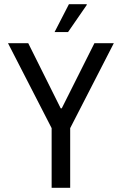

<svg xmlns="http://www.w3.org/2000/svg" viewBox="-20 -891 578 911"><path d="M239 -739 307 -871H391L392 -868L303 -739ZM225 0V-283L18 -686H114L268 -377H273L428 -686H520L313 -283V0Z"/></svg>

Font: Archivo Condensed
Style: Regular
Weight: 400
Width: 3
Designer: Hector Gatti
Foundry: Omnibus-Type
Version: Version 2.001; ttfautohint (v1.8.3)